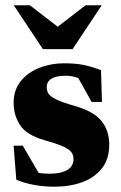

<svg xmlns="http://www.w3.org/2000/svg" viewBox="-20 -690 456 725"><path d="M221 -451Q266.5 -451 297.2 -444.5Q328 -438 361.5 -425L365 -305H326L275.5 -395.5Q251 -404 229 -404Q156.5 -404 156.5 -360.5Q156.5 -347 163.2 -336.2Q170 -325.5 192.5 -314.5Q215 -303.5 262 -290Q333 -270 362.8 -233.5Q392.5 -197 392.5 -143.5Q392.5 -89.5 365 -54.5Q337.5 -19.5 290.8 -2.2Q244 15 185.5 15Q146 15 108.8 8.2Q71.5 1.5 41.5 -11.5L31.5 -140H66L126 -37Q146.5 -34 167.5 -34Q208 -34 232.8 -47.5Q257.5 -61 257.5 -90Q257.5 -105 249 -116Q240.5 -127 217 -137.5Q193.5 -148 148.5 -160.5Q81 -179.5 56.2 -217Q31.5 -254.5 31.5 -301.5Q31.5 -350.5 58.5 -383.8Q85.5 -417 129 -434Q172.5 -451 221 -451ZM364 -670 254 -504.5H142L32 -670H93L198 -589L303 -670Z"/></svg>

Font: Newsreader 16pt ExtraBold
Style: Regular
Weight: 800
Designer: Hugues Gentile
Foundry: Production Type
Version: Version 1.003; ttfautohint (v1.8.3)